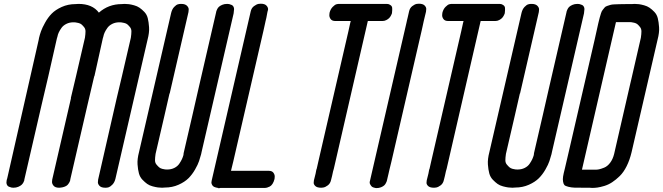

<svg xmlns="http://www.w3.org/2000/svg" viewBox="-20 -815 3566 1033"><path d="M299 195H298Q277 195 268 184Q259 173 260 162L261 151L362 -287H361L389 -405L437 -612Q440 -632 440 -646Q440 -660 432 -669.5Q424 -679 418 -684Q412 -689 401.5 -691.5Q391 -694 386 -694.5Q381 -695 376 -695H375Q354 -695 337 -686.5Q320 -678 310.5 -664.5Q301 -651 296 -640Q291 -629 289 -618L286 -608L240 -405L205 -256L111 151Q111 153 110.5 156Q110 159 106 166.5Q102 174 96 179.5Q90 185 78.5 190Q67 195 52 195H51Q47 195 41.5 194Q36 193 28 189.5Q20 186 16.5 177Q13 168 16 154L19 144L188 -600Q188 -604 190 -611Q194 -628 200.5 -646.5Q207 -665 222.5 -693Q238 -721 258 -741.5Q278 -762 312 -777.5Q346 -793 387 -793Q393 -794 402 -794Q477 -794 512 -747Q564 -793 635 -793Q641 -794 650 -794Q662 -794 673.5 -792.5Q685 -791 701.5 -786.5Q718 -782 730.5 -773.5Q743 -765 756.5 -751Q770 -737 775 -717Q780 -697 782 -668.5Q784 -640 774 -602L601 147Q596 167 584.5 178.5Q573 190 565 192.5Q557 195 549 195H546Q524 195 514.5 184Q505 173 507 162L508 151L608 -287L636 -405L684 -612Q687 -632 687 -646Q687 -660 679 -669.5Q671 -679 665 -684Q659 -689 648.5 -691.5Q638 -694 633 -694.5Q628 -695 623 -695H622Q601 -695 584 -686.5Q567 -678 557.5 -664.5Q548 -651 543 -640Q538 -629 536 -618L533 -608L488 -405H487L452 -256L358 151Q358 152 358 153.5Q358 155 356.5 159Q355 163 353 166.5Q351 170 347.5 175Q344 180 339 183.5Q334 187 326 190Q318 193 309 194Q303 195 299 195Z M867 194Q861 195 852 195Q841 195 829.5 193.5Q818 192 801 187.5Q784 183 772 174.5Q760 166 746.5 152Q733 138 727.5 118Q722 98 720 69.5Q718 41 728 3L901 -746Q906 -766 917 -777.5Q928 -789 936.5 -791.5Q945 -794 952 -794H955Q977 -794 987 -783Q997 -772 995 -761L994 -750L893 -312H892L865 -194L817 13Q814 33 814 47Q814 61 822 70.5Q830 80 836.5 85.5Q843 91 853 93.5Q863 96 868 96.5Q873 97 878 97H880Q901 97 918 88.5Q935 80 944.5 66Q954 52 959 41Q964 30 967 19L968 9L1015 -194L1049 -343L1143 -750Q1143 -752 1144 -755Q1145 -758 1148.5 -765.5Q1152 -773 1158 -778.5Q1164 -784 1175.5 -789Q1187 -794 1202 -794H1203Q1208 -794 1213 -793Q1218 -792 1226 -788.5Q1234 -785 1237.5 -776Q1241 -767 1238 -753L1237 -743L1065 1Q1064 6 1062 15Q1057 33 1051 51.5Q1045 70 1029.5 97Q1014 124 994 144Q974 164 940.5 179Q907 194 867 194Z M1370 196H1349ZM1166 196Q1164 196 1161.5 197Q1159 198 1157 198Q1155 198 1154 196Q1152 196 1149 195.5Q1146 195 1139 193Q1132 191 1127 187Q1122 183 1119 175Q1116 167 1119 156L1329 -754Q1333 -772 1346.5 -782Q1360 -792 1371 -794L1383 -795Q1405 -795 1414.5 -784Q1424 -773 1422 -762L1419 -751L1413 -719L1408 -698L1407 -693L1398 -652L1235 54L1225 95L1224 99L1223 104H1365H1379H1426Q1444 104 1451.5 115Q1459 126 1458 137L1457 148Q1453 164 1446 174.5Q1439 185 1430.5 189Q1422 193 1416.5 194.5Q1411 196 1407 196H1405H1378H1370H1349H1212H1207Z M2058 -794H2060Q2065 -794 2069.5 -793Q2074 -792 2081.5 -787Q2089 -782 2090 -772.5Q2091 -763 2089 -746Q2089 -744 2088 -741Q2087 -738 2083 -730.5Q2079 -723 2073.5 -717.5Q2068 -712 2058.5 -707Q2049 -702 2038 -702H2003H1959L1776 93L1772 107Q1767 132 1761 154Q1757 172 1744 182Q1731 192 1719 194L1708 195Q1685 195 1675.5 185Q1666 175 1668 165L1669 155L1678 119L1682 98L1684 93L1693 53L1855 -649L1864 -690L1865 -694L1867 -702H1845H1831H1784Q1766 -702 1758.5 -713Q1751 -724 1752 -735L1753 -746Q1758 -766 1770 -778Q1782 -790 1790 -792Q1798 -794 1804 -794H1806H1837H1840H1861H1998H2003H2024ZM1840 -794H1861Z M2167 -693 2170 -707 2173 -719 2181 -754Q2185 -772 2198 -782Q2211 -792 2222 -794L2234 -795Q2256 -795 2265.5 -784.5Q2275 -774 2273 -763L2272 -752L2264 -719L2259 -698L2258 -693L2249 -652L2086 54L2076 95L2075 99L2070 121L2062 155Q2062 157 2061 159.5Q2060 162 2056.5 169.5Q2053 177 2047 182.5Q2041 188 2030 192.5Q2019 197 2005 197Q2003 197 2000.5 196.5Q1998 196 1990.5 194Q1983 192 1979 187.5Q1975 183 1971 175.5Q1967 168 1971 156L1979 121Z M2665 -794H2667Q2672 -794 2676.5 -793Q2681 -792 2688.5 -787Q2696 -782 2697 -772.5Q2698 -763 2696 -746Q2696 -744 2695 -741Q2694 -738 2690 -730.5Q2686 -723 2680.5 -717.5Q2675 -712 2665.5 -707Q2656 -702 2645 -702H2610H2566L2383 93L2379 107Q2374 132 2368 154Q2364 172 2351 182Q2338 192 2326 194L2315 195Q2292 195 2282.5 185Q2273 175 2275 165L2276 155L2285 119L2289 98L2291 93L2300 53L2462 -649L2471 -690L2472 -694L2474 -702H2452H2438H2391Q2373 -702 2365.5 -713Q2358 -724 2359 -735L2360 -746Q2365 -766 2377 -778Q2389 -790 2397 -792Q2405 -794 2411 -794H2413H2444H2447H2468H2605H2610H2631ZM2447 -794H2468Z M2752 194Q2746 195 2737 195Q2726 195 2714.5 193.5Q2703 192 2686 187.5Q2669 183 2657 174.5Q2645 166 2631.5 152Q2618 138 2612.5 118Q2607 98 2605 69.5Q2603 41 2613 3L2786 -746Q2791 -766 2802 -777.5Q2813 -789 2821.5 -791.5Q2830 -794 2837 -794H2840Q2862 -794 2872 -783Q2882 -772 2880 -761L2879 -750L2778 -312H2777L2750 -194L2702 13Q2699 33 2699 47Q2699 61 2707 70.5Q2715 80 2721.5 85.5Q2728 91 2738 93.5Q2748 96 2753 96.5Q2758 97 2763 97H2765Q2786 97 2803 88.5Q2820 80 2829.5 66Q2839 52 2844 41Q2849 30 2852 19L2853 9L2900 -194L2934 -343L3028 -750Q3028 -752 3029 -755Q3030 -758 3033.5 -765.5Q3037 -773 3043 -778.5Q3049 -784 3060.5 -789Q3072 -794 3087 -794H3088Q3093 -794 3098 -793Q3103 -792 3111 -788.5Q3119 -785 3122.5 -776Q3126 -767 3123 -753L3122 -743L2950 1Q2949 6 2947 15Q2942 33 2936 51.5Q2930 70 2914.5 97Q2899 124 2879 144Q2859 164 2825.5 179Q2792 194 2752 194Z M3040 2 3179 -600Q3191 -654 3199 -690Q3203 -708 3206.5 -720Q3210 -732 3213.5 -743.5Q3217 -755 3222.5 -761.5Q3228 -768 3232.5 -774Q3237 -780 3246.5 -783Q3256 -786 3263.5 -788.5Q3271 -791 3286 -791.5Q3301 -792 3313.5 -792.5Q3326 -793 3348 -793H3379Q3385 -794 3394 -794Q3406 -794 3417.5 -792.5Q3429 -791 3445.5 -786.5Q3462 -782 3474.5 -773.5Q3487 -765 3500.5 -751Q3514 -737 3519 -717Q3524 -697 3526 -668.5Q3528 -640 3518 -602L3378 4Q3368 46 3351.5 79Q3335 112 3314.5 132Q3294 152 3273.5 165.5Q3253 179 3231 185.5Q3209 192 3194.5 194Q3180 196 3166 196L3151 195H3120Q3086 195 3070 194.5Q3054 194 3038 190Q3022 186 3017 181Q3012 176 3009.5 163Q3007 150 3009.5 134.5Q3012 119 3019 92Q3027 56 3040 2ZM3294 -696 3111 98H3183H3184Q3193 98 3203 96Q3213 94 3230.5 87Q3248 80 3262.5 61Q3277 42 3284 14L3372 -369L3377 -390L3428 -612Q3431 -632 3431 -646Q3431 -660 3423.5 -669.5Q3416 -679 3409.5 -684.5Q3403 -690 3392.5 -692.5Q3382 -695 3377 -695.5Q3372 -696 3368 -696H3367Z"/></svg>

Font: Soda Fountain
Style: RegularOblique
Weight: 400
Version: Version 1.0